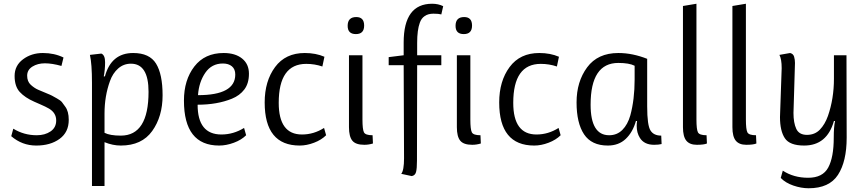

<svg xmlns="http://www.w3.org/2000/svg" viewBox="-20 -765 4630 1025"><path d="M176 -43Q220 -43 250 -63.5Q280 -84 280 -122Q280 -162 242 -185Q223 -196 196 -207.5Q169 -219 163 -222Q113 -244 85.5 -274Q58 -304 58 -359.5Q58 -415 103 -448.5Q148 -482 209 -482Q270 -482 319 -458L308 -413Q258 -427 219.5 -427Q181 -427 153 -409.5Q125 -392 125 -361Q125 -330 144 -312.5Q163 -295 183.5 -286Q204 -277 227.5 -267.5Q251 -258 258 -254Q265 -250 284 -239.5Q303 -229 310.5 -220Q318 -211 328 -196Q347 -171 347 -125Q347 -59 298 -23.5Q249 12 173.5 12Q98 12 40 -38L51 -78Q108 -43 176 -43Z M521 -479Q541 -471 541 -432.5Q541 -394 534 -357H540Q574 -482 691 -482Q778 -482 813 -425.5Q848 -369 848 -256Q848 -143 792.5 -65.5Q737 12 625 12Q582 12 538 -6V228H471V-323Q471 -424 460 -472ZM538 -159V-56Q567 -41 625 -41Q773 -41 773 -275Q773 -425 679 -425Q640 -425 611 -399.5Q582 -374 567 -332Q538 -252 538 -159Z M1236 -367Q1236 -396 1218 -411Q1200 -426 1170 -426Q1110 -426 1076 -376.5Q1042 -327 1037 -257Q1236 -257 1236 -367ZM1150 12Q962 12 962 -228Q962 -338 1017.5 -410Q1073 -482 1174 -482Q1236 -482 1272.5 -452.5Q1309 -423 1309 -371.5Q1309 -320 1284.5 -287.5Q1260 -255 1218 -238Q1139 -206 1035 -206Q1035 -47 1162 -47Q1226 -47 1283 -82L1294 -43Q1269 -18 1228.5 -3Q1188 12 1150 12Z M1580 12Q1393 12 1393 -218Q1393 -332 1448.5 -407Q1504 -482 1607 -482Q1666 -482 1712 -462L1701 -410Q1660 -424 1615 -424Q1468 -424 1468 -216Q1468 -47 1592 -47Q1655 -47 1710 -82L1721 -43Q1696 -18 1656.5 -3Q1617 12 1580 12Z M1925 8Q1879 8 1861 -14Q1843 -36 1843 -86V-470H1915V-127Q1915 -74 1923 -58.5Q1931 -43 1969 -43L1971 1Q1948 8 1925 8ZM1836 -627Q1836 -674 1882 -674Q1924 -674 1924 -628.5Q1924 -583 1880 -583Q1836 -583 1836 -627Z M2055 -417V-460L2135 -470V-538Q2135 -745 2287 -745Q2320 -745 2346 -732L2336 -688Q2322 -692 2294 -692Q2266 -692 2247.5 -679.5Q2229 -667 2221 -643Q2207 -605 2207 -536V-470H2336V-417H2207L2206 93Q2206 135 2201 153.5Q2196 172 2178 175L2122 163Q2137 145 2137 79L2135 -417Z M2501 8Q2455 8 2437 -14Q2419 -36 2419 -86V-470H2491V-127Q2491 -74 2499 -58.5Q2507 -43 2545 -43L2547 1Q2524 8 2501 8ZM2412 -627Q2412 -674 2458 -674Q2500 -674 2500 -628.5Q2500 -583 2456 -583Q2412 -583 2412 -627Z M2832 12Q2645 12 2645 -218Q2645 -332 2700.5 -407Q2756 -482 2859 -482Q2918 -482 2964 -462L2953 -410Q2912 -424 2867 -424Q2720 -424 2720 -216Q2720 -47 2844 -47Q2907 -47 2962 -82L2973 -43Q2948 -18 2908.5 -3Q2869 12 2832 12Z M3368 -341V-414Q3339 -429 3281 -429Q3133 -429 3133 -206Q3133 -43 3232 -43Q3274 -43 3302.5 -71.5Q3331 -100 3345 -149Q3368 -234 3368 -341ZM3225 12Q3138 12 3098 -48Q3058 -108 3058 -218.5Q3058 -329 3114.5 -405.5Q3171 -482 3281 -482Q3320 -482 3358.5 -474Q3397 -466 3435 -451V-197Q3435 -95 3453 -68Q3470 -41 3510 -41L3512 4Q3496 8 3472 8Q3419 8 3396 -29Q3379 -56 3379 -93Q3379 -105 3381 -119H3375Q3358 -59 3320.5 -23.5Q3283 12 3225 12Z M3626 -86V-733L3698 -745V-127Q3698 -74 3706 -58.5Q3714 -43 3752 -43L3754 1Q3738 8 3700 8Q3662 8 3644 -14Q3626 -36 3626 -86Z M3890 -86V-733L3962 -745V-127Q3962 -74 3970 -58.5Q3978 -43 4016 -43L4018 1Q4002 8 3964 8Q3926 8 3908 -14Q3890 -36 3890 -86Z M4153 -401Q4153 -449 4141 -472L4198 -482Q4215 -478 4219.5 -462Q4224 -446 4224 -429Q4224 -417 4220 -293Q4216 -169 4216 -162Q4216 -109 4231 -77Q4246 -45 4288 -45Q4330 -45 4357 -73Q4384 -101 4400 -146Q4432 -238 4432 -345V-470H4499L4500 -30Q4500 97 4453.5 168.5Q4407 240 4297 240Q4257 240 4215 225.5Q4173 211 4148 185L4159 146Q4217 184 4294.5 184Q4372 184 4401.5 129.5Q4431 75 4431 -30Q4431 -88 4438 -119H4432Q4395 12 4273 12Q4196 12 4170 -27Q4144 -66 4144 -140Q4144 -148 4148.5 -271Q4153 -394 4153 -401Z"/></svg>

Font: Ruluko
Style: Regular
Weight: 400
Designer: Ana Sanfelippo, Angelica Diaz, Meme Hernandez
Foundry: Ana Sanfelippo, Angelica Diaz y Meme Hernandez
Version: Version 1.001